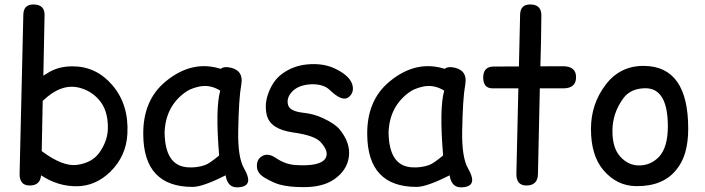

<svg xmlns="http://www.w3.org/2000/svg" viewBox="-20 -806 3141 856"><path d="M128.9 -786.1Q179.7 -786.1 178.7 -737.8L173.3 -468.8Q186 -477.1 200.7 -485.4Q244.6 -510.3 303.2 -510.3Q408.7 -510.3 480.5 -426.8Q555.2 -339.8 547.9 -208.5Q542.5 -109.9 471.7 -40Q405.3 23.9 322.3 24.4Q237.3 24.9 163.1 -24.4Q159.2 22 110.4 21Q66.4 20 67.4 -32.2L84 -740.7Q85 -786.1 128.9 -786.1ZM322.3 -70.8Q388.2 -79.6 420.4 -122.1Q459.5 -174.8 460.9 -231.9Q462.9 -315.9 418.9 -363.8Q383.3 -402.8 331.5 -415.5Q251.5 -434.6 170.4 -356L166 -132.3Q259.8 -62.5 322.3 -70.8Z M839.4 27.3Q620.1 27.8 618.7 -207Q617.2 -359.9 719.2 -443.4Q836.4 -539.6 964.4 -499Q978.5 -511.2 1008.3 -504.4Q1066.9 -491.2 1055.7 -428.7Q1044.4 -367.7 1042 -220.7Q1040 -103.5 1068.4 -54.7Q1109.9 16.6 1056.6 27.3Q995.6 40 985.8 -24.4Q884.8 26.9 839.4 27.3ZM896 -70.8Q913.6 -77.1 957 -112.8Q939.5 -322.8 961.9 -401.9Q914.6 -431.6 862.8 -418.9Q826.7 -410.2 805.2 -394Q718.3 -331.1 713.9 -216.3Q715.3 -66.9 816.4 -60.1Q858.9 -57.1 896 -70.8Z M1296.4 -70.3Q1405.8 -63 1430.2 -98.6Q1449.7 -129.4 1408.7 -173.3Q1381.3 -202.6 1284.7 -215.8Q1184.6 -230.5 1169.4 -293Q1157.7 -341.8 1177.2 -392.6Q1198.2 -448.7 1239.3 -478Q1287.6 -513.2 1351.1 -519Q1422.4 -525.4 1476.1 -499Q1545.9 -464.8 1552.7 -420.4Q1557.1 -391.1 1534.7 -373Q1506.8 -350.1 1450.2 -404.8Q1421.9 -432.1 1366.7 -430.2Q1307.6 -427.2 1279.3 -394Q1255.4 -366.2 1265.1 -335.9Q1273.9 -309.6 1333 -303.2Q1379.4 -298.3 1418.9 -279.8Q1472.7 -254.9 1493.7 -229.5Q1543 -169.9 1535.6 -108.4Q1527.8 -45.4 1467.3 -4.9Q1418.5 27.8 1337.4 28.3Q1269 28.8 1226.1 16.6Q1199.7 9.3 1161.6 -12.7Q1127.4 -32.2 1125.5 -61.5Q1123.5 -93.8 1146 -108.4Q1173.3 -126.5 1208.5 -102.5Q1251.5 -73.2 1296.4 -70.3Z M1837.9 27.3Q1618.7 27.8 1617.2 -207Q1615.7 -359.9 1717.8 -443.4Q1835 -539.6 1962.9 -499Q1977.1 -511.2 2006.8 -504.4Q2065.4 -491.2 2054.2 -428.7Q2043 -367.7 2040.5 -220.7Q2038.6 -103.5 2066.9 -54.7Q2108.4 16.6 2055.2 27.3Q1994.1 40 1984.4 -24.4Q1883.3 26.9 1837.9 27.3ZM1894.5 -70.8Q1912.1 -77.1 1955.6 -112.8Q1938 -322.8 1960.4 -401.9Q1913.1 -431.6 1861.3 -418.9Q1825.2 -410.2 1803.7 -394Q1716.8 -331.1 1712.4 -216.3Q1713.9 -66.9 1814.9 -60.1Q1857.4 -57.1 1894.5 -70.8Z M2343.8 -786.1Q2393.6 -786.1 2393.6 -737.8Q2392.6 -613.3 2389.2 -510.3L2488.3 -510.7Q2548.3 -511.2 2548.3 -461.9Q2548.3 -412.1 2491.2 -412.1Q2439 -412.1 2386.7 -412.1L2378.4 -31.2Q2377.9 22 2325.2 21Q2281.2 20 2282.2 -32.2L2291 -412.1Q2233.4 -412.1 2176.3 -412.1Q2134.3 -412.1 2134.3 -460Q2134.3 -509.3 2180.7 -509.3Q2236.8 -509.3 2293.5 -509.8L2298.8 -740.7Q2299.8 -786.1 2343.8 -786.1Z M2855 -412.6Q2791 -411.1 2759.3 -368.2Q2710.4 -301.8 2710.4 -222.2Q2710.4 -145.5 2745.6 -107.4Q2781.7 -68.4 2828.6 -68.4Q2881.8 -68.4 2918.5 -107.4Q2957 -148.9 2957.5 -240.7Q2958 -414.6 2855 -412.6ZM2851.1 -512.2Q3048.8 -510.7 3048.3 -231Q3047.9 -111.8 2995.6 -49.8Q2937 24.9 2816.9 23.9Q2730 23.4 2669.4 -48.3Q2614.7 -113.3 2614.7 -231Q2614.7 -342.3 2680.2 -428.2Q2744.6 -513.2 2851.1 -512.2Z"/></svg>

Font: Comic Relief
Style: Regular
Weight: 400
Designer: Jeff Davis
Foundry: Loudifier
Version: Version 1.0